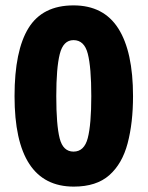

<svg xmlns="http://www.w3.org/2000/svg" viewBox="-20 -681 549 713"><path d="M474 -324Q474 -225 454 -149Q434 -73 386 -30.5Q338 12 254 12Q34 12 34 -324Q34 -493 86 -577Q138 -661 253 -661Q365 -661 419.5 -575Q474 -489 474 -324ZM189 -324Q189 -217 201.5 -167.5Q214 -118 253 -118Q293 -118 306 -168.5Q319 -219 319 -324Q319 -431 306 -481.5Q293 -532 253 -532Q215 -532 202 -480.5Q189 -429 189 -324Z"/></svg>

Font: Noto Sans Telugu Condensed ExtraBold
Style: Regular
Weight: 800
Width: 3
Designer: Jelle Bosma - Monotype Design Team
Foundry: Monotype Imaging Inc.
Version: Version 2.005; ttfautohint (v1.8.4.7-5d5b)